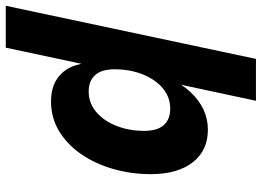

<svg xmlns="http://www.w3.org/2000/svg" viewBox="-200 -612 930 683"><g transform="rotate(90 265.5 -270.0)"><path d="M284 14Q218 14 181.5 -27Q145 -68 147 -145L169 -304Q193 -420 251 -482Q309 -544 385 -544Q459 -544 501 -490Q543 -436 543 -341Q543 -271 524.5 -207Q506 -143 472 -93.5Q438 -44 390.5 -15Q343 14 284 14ZM-56 175 133 -715H282L211 -383L167 -265L160 -139L93 175ZM249 -120Q290 -120 321.5 -146.5Q353 -173 371 -218Q389 -263 389 -318Q389 -364 368.5 -387Q348 -410 310 -410Q269 -410 237.5 -383.5Q206 -357 188 -312Q170 -267 170 -212Q170 -166 190.5 -143Q211 -120 249 -120Z"/></g></svg>

Font: Radio Canada Big
Style: Bold Italic
Weight: 700
Italic angle: -12°
Designer: Étienne Aubert Bonn
Foundry: Coppers and Brasses
Version: Version 1.001